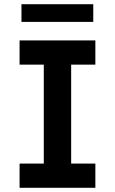

<svg xmlns="http://www.w3.org/2000/svg" viewBox="-20 -892 545 912"><path d="M73 0V-115H188V-585H73V-700H433V-585H318V-115H433V0ZM82 -788V-872H423V-788Z"/></svg>

Font: Lexend Deca Medium
Style: Regular
Weight: 500
Designer: Bonnie Shaver-Troup, Thomas Jockin
Foundry: Lexend
Version: Version 1.008; ttfautohint (v1.8.4.7-5d5b)